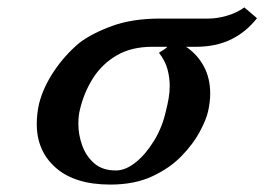

<svg xmlns="http://www.w3.org/2000/svg" viewBox="-20 -485 712 517"><path d="M193 -369Q227 -395 281.5 -415Q336 -435 412 -435H542Q564 -435 590.5 -442.5Q617 -450 638 -465L672 -436Q642 -398 601.5 -378.5Q561 -359 507 -359H481Q511 -339 528.5 -307Q546 -275 546 -233Q546 -210 540 -184Q535 -162 517.5 -129.5Q500 -97 468.5 -64.5Q437 -32 389.5 -10Q342 12 277 12Q182 12 130.5 -33Q79 -78 79 -151Q79 -178 85 -205Q96 -249 124.5 -292Q153 -335 193 -369ZM292 -26Q318 -26 345 -47.5Q372 -69 394.5 -105.5Q417 -142 427 -187Q431 -203 434 -219.5Q437 -236 437 -254Q437 -276 431 -298.5Q425 -321 408 -343Q415 -347 423 -352.5Q431 -358 430 -359H390Q334 -359 294.5 -336Q255 -313 230.5 -274.5Q206 -236 195 -189Q193 -181 192 -171.5Q191 -162 191 -151Q191 -122 201.5 -93Q212 -64 234 -45Q256 -26 292 -26Z"/></svg>

Font: Libertinus Serif SemiBold
Style: Italic
Weight: 600
Italic angle: -11.5°
Designer: Philipp H. Poll, Khaled Hosny
Foundry: Caleb Maclennan
Version: Version 7.051;RELEASE